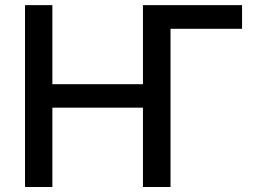

<svg xmlns="http://www.w3.org/2000/svg" viewBox="-20 -748 1032 768"><path d="M948.2 -727.5Q948.2 -704.1 948.2 -632.8Q877 -632.8 662.1 -632.8Q662.1 -474.6 662.1 0Q634.8 0 551.8 0Q551.8 -79.1 551.8 -317.4Q461.9 -317.4 189.5 -317.4Q189.5 -238.3 189.5 0Q162.1 0 80.1 0Q80.1 -181.6 80.1 -727.5Q107.4 -727.5 189.5 -727.5Q189.5 -648.4 189.5 -411.1Q280.3 -411.1 551.8 -411.1Q551.8 -490.2 551.8 -727.5Q651.4 -727.5 948.2 -727.5Z"/></svg>

Font: DeepSea
Style: Medium
Weight: 500
Designer: Stem
Version: Version 3.019;git-0a5106e0b